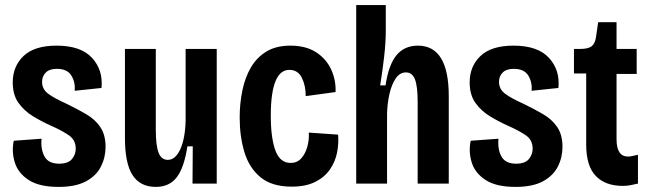

<svg xmlns="http://www.w3.org/2000/svg" viewBox="-20 -720 2549 753"><path d="M210 13Q134 13 92.5 -14Q51 -41 38 -83Q25 -125 34 -168L143 -176Q139 -135 154.5 -106.5Q170 -78 212 -78Q247 -78 262 -96Q277 -114 277 -137Q277 -171 250 -189.5Q223 -208 180 -227Q144 -243 109.5 -264Q75 -285 52.5 -316.5Q30 -348 30 -397Q30 -460 72.5 -500.5Q115 -541 202 -541Q297 -541 341 -493Q385 -445 378 -375L273 -364Q276 -397 260 -423.5Q244 -450 203 -450Q174 -450 159.5 -435.5Q145 -421 145 -399Q145 -370 169.5 -352Q194 -334 239 -314Q282 -293 317.5 -272.5Q353 -252 373.5 -221.5Q394 -191 394 -144Q394 -103 376 -67Q358 -31 317.5 -9Q277 13 210 13Z M591 13Q530 13 500 -33Q470 -79 470 -179V-528H591V-211Q591 -149 602 -121Q613 -93 638 -93Q668 -93 687 -134.5Q706 -176 708 -246V-528H830V0H735L736 -146H715Q702 -62 673 -24.5Q644 13 591 13Z M1124 12Q1046 12 1001.5 -25Q957 -62 938.5 -123.5Q920 -185 920 -259Q920 -314 930.5 -365Q941 -416 964 -455.5Q987 -495 1025 -518Q1063 -541 1119 -541Q1179 -541 1219 -515.5Q1259 -490 1278.5 -448Q1298 -406 1296 -359L1179 -343Q1179 -385 1163.5 -415.5Q1148 -446 1115 -446Q1042 -446 1042 -266Q1042 -179 1060 -130Q1078 -81 1120 -81Q1145 -81 1161 -98.5Q1177 -116 1185 -143.5Q1193 -171 1191 -200L1306 -192Q1309 -158 1302 -122Q1295 -86 1274 -55.5Q1253 -25 1216 -6.5Q1179 12 1124 12Z M1377 0V-700H1493V-599Q1493 -554 1486.5 -497Q1480 -440 1471 -385H1492Q1504 -466 1535 -503.5Q1566 -541 1619 -541Q1740 -541 1740 -343V0H1618V-322Q1618 -381 1607.5 -408.5Q1597 -436 1572 -436Q1548 -436 1532 -412.5Q1516 -389 1507.5 -352Q1499 -315 1498 -274V0Z M2002 13Q1926 13 1884.5 -14Q1843 -41 1830 -83Q1817 -125 1826 -168L1935 -176Q1931 -135 1946.5 -106.5Q1962 -78 2004 -78Q2039 -78 2054 -96Q2069 -114 2069 -137Q2069 -171 2042 -189.5Q2015 -208 1972 -227Q1936 -243 1901.5 -264Q1867 -285 1844.5 -316.5Q1822 -348 1822 -397Q1822 -460 1864.5 -500.5Q1907 -541 1994 -541Q2089 -541 2133 -493Q2177 -445 2170 -375L2065 -364Q2068 -397 2052 -423.5Q2036 -450 1995 -450Q1966 -450 1951.5 -435.5Q1937 -421 1937 -399Q1937 -370 1961.5 -352Q1986 -334 2031 -314Q2074 -293 2109.5 -272.5Q2145 -252 2165.5 -221.5Q2186 -191 2186 -144Q2186 -103 2168 -67Q2150 -31 2109.5 -9Q2069 13 2002 13Z M2422 9Q2354 9 2316.5 -30Q2279 -69 2279 -153V-432H2231V-528H2254Q2286 -528 2299.5 -538Q2313 -548 2317 -572L2326 -633H2398V-528H2477V-430H2398V-174Q2398 -106 2443 -106Q2450 -106 2459.5 -108Q2469 -110 2482 -113V0Q2465 4 2451.5 6.5Q2438 9 2422 9Z"/></svg>

Font: Bricolage Grotesque 12pt Condensed SemiBold
Style: Regular
Weight: 600
Width: 3
Designer: Mathieu Triay
Foundry: Atelier Triay
Version: Version 1.001; ttfautohint (v1.8.4.7-5d5b);gftools[0.9.33.de